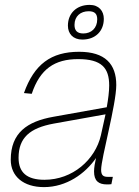

<svg xmlns="http://www.w3.org/2000/svg" viewBox="-20 -754 568 786"><path d="M317 -592C371 -592 405 -627 405 -677C405 -709 385 -734 347 -734C293 -734 258 -699 258 -649C258 -616 279 -592 317 -592ZM321 -617C296 -617 285 -629 285 -652C285 -688 310 -708 343 -708C368 -708 378 -697 378 -675C378 -639 354 -617 321 -617ZM365 -52C365 -13 384 1 418 1C423 1 429 1 436 0L442 -30H422C404 -30 394 -35 394 -59C394 -106 456 -326 456 -406C456 -492 410 -542 304 -542C189 -542 120 -491 78 -373L110 -370C144 -472 204 -512 300 -512C396 -512 427 -476 427 -404C427 -380 423 -348 417 -315L199 -276C91 -257 24 -210 24 -100C24 -32 76 12 160 12C252 12 329 -43 373 -107C369 -90 365 -68 365 -52ZM56 -108C56 -190 102 -230 200 -248L412 -286C405 -254 398 -223 393 -200C370 -100 277 -18 162 -18C90 -18 56 -48 56 -108Z"/></svg>

Font: Geist Thin
Style: Italic
Weight: 100
Italic angle: -12°
Designer: Basement.studio, Andrés Briganti, Mateo Zaragoza
Foundry: Basement.studio, Vercel, Andrés Briganti, Guido Ferreyra, Mateo Zaragoza
Version: Version 1.500